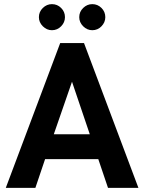

<svg xmlns="http://www.w3.org/2000/svg" viewBox="-20 -908 697 928"><path d="M8 0 271 -700H386L649 0H502L455 -139H198L151 0ZM240 -259H414L328 -513ZM231 -762Q206 -762 187 -781Q168 -800 168 -825Q168 -851 187 -869.5Q206 -888 231 -888Q257 -888 275.5 -869.5Q294 -851 294 -825Q294 -800 275.5 -781Q257 -762 231 -762ZM426 -762Q401 -762 382 -781Q363 -800 363 -825Q363 -851 382 -869.5Q401 -888 426 -888Q452 -888 470.5 -869.5Q489 -851 489 -825Q489 -800 470.5 -781Q452 -762 426 -762Z"/></svg>

Font: Zen Kaku Gothic New Black
Style: Regular
Weight: 900
Designer: Yoshimichi Ohira
Foundry: Positype
Version: Version 1.001